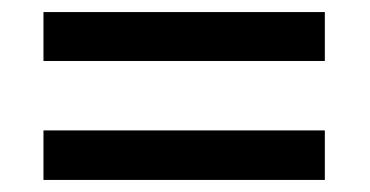

<svg xmlns="http://www.w3.org/2000/svg" viewBox="-20 -511 612 318"><path d="M52 -410V-491H518V-410ZM52 -213V-295H518V-213Z"/></svg>

Font: Noto Sans Armenian Medium
Style: Regular
Weight: 500
Designer: Monotype Design Team
Foundry: Monotype Imaging Inc.
Version: Version 2.007